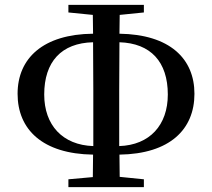

<svg xmlns="http://www.w3.org/2000/svg" viewBox="-20 -766 869 786"><path d="M260 0H569V-32L470 -42L469 -133C675 -136 776 -236 776 -382C776 -526 675 -625 469 -628L470 -705L569 -715V-746H260V-715L360 -705L361 -628C157 -626 52 -528 52 -382C52 -236 154 -136 361 -133L360 -41L260 -32ZM362 -168C236 -172 161 -254 161 -379C161 -513 231 -590 361 -593L362 -396V-344ZM469 -593C597 -589 667 -513 667 -379C667 -254 593 -172 468 -168V-345V-397Z"/></svg>

Font: Noto Serif JP SemiBold
Style: Regular
Weight: 600
Designer: Ryoko NISHIZUKA 西塚涼子 (kana & ideographs); Frank Grießhammer (Latin, Greek & Cyrillic); Wenlong ZHANG 张文龙 (bopomofo); San
Foundry: Adobe
Version: Version 2.001;hotconv 1.1.0;makeotfexe 2.6.0